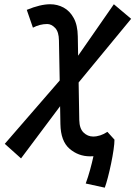

<svg xmlns="http://www.w3.org/2000/svg" viewBox="-20 -723 635 900"><path d="M471.2 156.7 381.8 137.2Q393.1 106.4 402.3 72.8Q411.6 39.1 418 9.3Q410.2 9.8 402.3 9.8Q347.2 9.8 305.9 -25.9Q264.6 -61.5 263.2 -141.1L261.7 -225.1L78.6 19.5L2.4 -48.8L259.8 -345.7L256.3 -533.2Q255.9 -573.7 238.5 -592Q221.2 -610.4 201.2 -610.4Q167 -610.4 134.3 -593.3L105.5 -676.8Q169.4 -703.1 215.3 -703.1Q249 -703.1 278.1 -687.5Q307.1 -671.9 325.4 -638.7Q343.8 -605.5 344.7 -552.2L346.2 -461.9L513.7 -703.1L594.7 -634.8L348.6 -336.4L351.6 -160.2Q352.5 -120.1 371.8 -101.6Q391.1 -83 416.5 -83Q450.2 -83 483.4 -105L516.6 -68.4Q516.6 -50.3 512.2 -20Q507.8 10.3 500.7 44.2Q493.7 78.1 485.8 108.2Q478 138.2 471.2 156.7Z"/></svg>

Font: Cascadia Mono
Style: Italic
Weight: 400
Italic angle: -10°
Monospace: yes
Designer: Aaron Bell
Foundry: Saja Typeworks
Version: Version 2404.023; ttfautohint (v1.8.4)